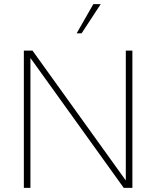

<svg xmlns="http://www.w3.org/2000/svg" viewBox="-20 -914 760 934"><path d="M96 0V-668H138L592 -36V-668H624V0H582L128 -632V0ZM353 -752 434 -894H470L377 -752Z"/></svg>

Font: Gantari Thin
Style: Regular
Weight: 250
Designer: Anugrah Pasau
Foundry: Lafontype
Version: Version 1.000